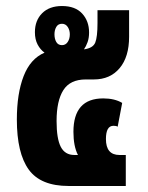

<svg xmlns="http://www.w3.org/2000/svg" viewBox="-20 -618 493 638"><path d="M208 0Q115 0 75.5 -54.5Q36 -109 36 -221Q36 -307 58.5 -365Q81 -423 128 -443Q114 -453 105 -470Q96 -487 96 -511Q96 -550 120 -574Q144 -598 186 -598Q230 -598 253 -573Q276 -548 276 -510Q276 -492 271 -478Q266 -464 259 -454Q289 -458 296.5 -476.5Q304 -495 304 -542V-584H409V-496Q409 -429 377.5 -391.5Q346 -354 292 -354H265Q213 -354 190.5 -318.5Q168 -283 168 -216Q168 -157 182 -130Q196 -103 227 -103H239Q224 -132 224 -180Q224 -291 323 -291Q361 -291 386 -276L371 -197Q368 -199 364 -199.5Q360 -200 357 -200Q332 -200 332 -156Q332 -103 377 -103H398V0ZM186 -468Q198 -468 205 -478.5Q212 -489 212 -504Q212 -518 205 -528.5Q198 -539 186 -539Q173 -539 167 -528.5Q161 -518 161 -504Q161 -489 167 -478.5Q173 -468 186 -468Z"/></svg>

Font: Noto Sans Thai ExtCond ExtBd
Style: Regular
Weight: 800
Width: 2
Designer: Monotype Design Team
Foundry: Monotype Imaging Inc.
Version: Version 2.002; ttfautohint (v1.8.4.7-5d5b)